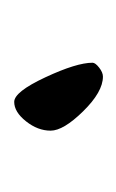

<svg xmlns="http://www.w3.org/2000/svg" viewBox="34 -196 168 277"><g transform="rotate(-90 118.5 -58.0)"><path d="M146 6Q124 6 96 -22.5Q68 -51 68 -69.5Q68 -88 81.5 -105Q95 -122 109.5 -122Q124 -122 145 -77Q166 -32 166 -9Q166 -5 159 0.5Q152 6 146 6Z"/></g></svg>

Font: Kalam Light
Style: Regular
Weight: 300
Version: Version 2.001;PS 1.0;hotconv 1.0.79;makeotf.lib2.5.61930; tt